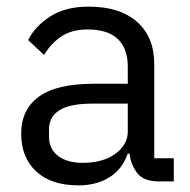

<svg xmlns="http://www.w3.org/2000/svg" viewBox="-20 -548 574 580"><path d="M460 0Q415 0 395.5 -24Q376 -48 371 -84H366Q349 -36 310 -12Q271 12 217 12Q135 12 89.5 -30Q44 -72 44 -144Q44 -217 97.5 -256Q151 -295 264 -295H366V-346Q366 -401 336 -430Q306 -459 244 -459Q197 -459 165.5 -438Q134 -417 113 -382L65 -427Q86 -469 132 -498.5Q178 -528 248 -528Q342 -528 394 -482Q446 -436 446 -354V-70H505V0ZM230 -56Q260 -56 285 -63Q310 -70 328 -83Q346 -96 356 -113Q366 -130 366 -150V-235H260Q191 -235 159.5 -215Q128 -195 128 -157V-136Q128 -98 155.5 -77Q183 -56 230 -56Z"/></svg>

Font: IBM Plex Thai
Style: Regular
Weight: 400
Designer: Mike Abbink, Paul van der Laan, Pieter van Rosmalen, Ben Mitchell, Mark Frömberg
Foundry: Bold Monday
Version: Version 1.0